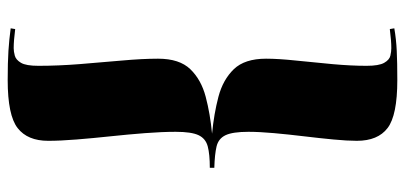

<svg xmlns="http://www.w3.org/2000/svg" viewBox="-304 -554 1079 512"><g transform="rotate(90 236.0 -297.5)"><path d="M193 222Q146 222 115 220Q84 218 55 214L57 202Q73 204 85.5 205Q98 206 108 206Q117 206 128 203Q139 200 147 186.5Q155 173 155 140Q155 88 150.5 30.5Q146 -27 141 -82Q136 -137 136 -179Q136 -236 164 -265Q192 -294 237.5 -306Q283 -318 336 -323Q283 -328 237.5 -340Q192 -352 164 -381Q136 -410 136 -467Q136 -500 141 -547Q146 -594 150.5 -644Q155 -694 155 -735Q155 -768 147 -782Q139 -796 128 -798.5Q117 -801 108 -801Q98 -801 85.5 -800Q73 -799 57 -797L55 -809Q84 -814 115 -815.5Q146 -817 193 -817Q287 -817 321 -791Q355 -765 355 -709Q355 -684 351.5 -647Q348 -610 343 -568.5Q338 -527 334.5 -488Q331 -449 331 -420Q331 -378 340 -359Q349 -340 370 -335Q391 -330 427 -329V-317Q391 -317 370 -311.5Q349 -306 340 -287Q331 -268 331 -226Q331 -190 334.5 -144.5Q338 -99 343 -52Q348 -5 351.5 38.5Q355 82 355 114Q355 169 321 195.5Q287 222 193 222Z"/></g></svg>

Font: Literata 72pt Black
Style: Regular
Weight: 900
Designer: Latin by Veronika Burian and Jose Scaglione. Greek by Irene Vlachou. Cyrillic by Vera Evstafieva.
Foundry: TypeTogether
Version: Version 3.002